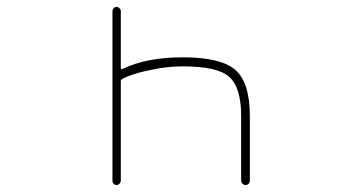

<svg xmlns="http://www.w3.org/2000/svg" viewBox="-20 -564 1040 561"><path d="M684.6 -36.1V-225.6Q684.6 -308.6 649.4 -339.8Q615.2 -370.1 513.7 -370.1Q465.8 -370.1 414.1 -358.4Q363.3 -347.7 336.9 -333Q333 -331.1 333 -327.1V-36.1Q333 -31.2 329.1 -27.3Q325.2 -23.4 320.3 -23.4Q315.4 -23.4 312 -27.3Q308.6 -31.2 308.6 -36.1V-531.2Q308.6 -536.1 312 -540Q315.4 -543.9 320.3 -543.9Q325.2 -543.9 329.1 -540Q333 -536.1 333 -531.2V-364.3Q333 -360.4 336.9 -362.3L339.8 -363.3Q409.2 -396.5 513.7 -396.5Q626 -396.5 668 -359.4Q710 -322.3 710 -225.6V-36.1Q710 -31.2 706.5 -27.3Q703.1 -23.4 697.8 -23.4Q692.4 -23.4 688.5 -27.3Q684.6 -31.2 684.6 -36.1Z"/></svg>

Font: Rounded-X Mgen+ 2m thin
Style: Regular
Weight: 100
Designer: [Source Han Sans]
Ryoko NISHIZUKA  (kana & ideographs); Paul D. Hunt (Latin, Greek & Cyrillic); Wenlong ZHANG  (bopomofo
Version: Version 1.059.20150602